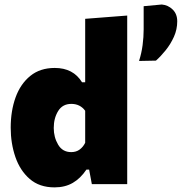

<svg xmlns="http://www.w3.org/2000/svg" viewBox="-20 -817 806 852"><path d="M222 14.5Q155 14.5 112 -22.8Q69 -60 48.2 -120.5Q27.5 -181 27.5 -250.5Q27.5 -325 49.2 -385Q71 -445 114.5 -480.2Q158 -515.5 223 -515.5Q305 -515.5 344 -452H358V-733.5L544.5 -748V0H387.5L375.5 -64.5H363.5Q337.5 -25.5 303 -5.5Q268.5 14.5 222 14.5ZM296 -142Q318.5 -142 334 -153.8Q349.5 -165.5 358 -183.5V-325.5Q335.5 -356 296.5 -356Q257.5 -356 238 -324.2Q218.5 -292.5 218.5 -249Q218.5 -208 238 -175Q257.5 -142 296 -142ZM597 -546.5Q608 -580.5 612.8 -616.8Q617.5 -653 617.5 -686.5V-789.5L698 -797Q726 -794.5 746.2 -774.8Q766.5 -755 766.5 -722.5Q766.5 -686.5 751.8 -653.8Q737 -621 715.2 -594Q693.5 -567 672 -548Z"/></svg>

Font: Heraclito ExtraBold
Style: Regular
Weight: 800
Designer: Kostas Bartsokas (font) & Cristiano Sobral (main changes)
Foundry: Kostas Bartsokas (font) & Cristiano Sobral (main changes)
Version: Version 1.00;July 8, 2020;FontCreator 13.0.0.2655 64-bit